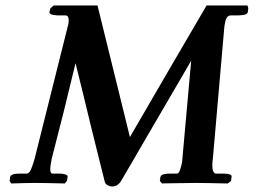

<svg xmlns="http://www.w3.org/2000/svg" viewBox="-20 -667 945 699"><path d="M644 -89 676 -446Q655 -410 628 -363.5Q601 -317 572 -267.5Q543 -218 516 -171.5Q489 -125 467.5 -88Q446 -51 433 -29Q420 -7 420 -7Q416 0 408 6Q400 12 387 12Q381 12 372 7.5Q363 3 361 -7Q361 -7 354 -35Q347 -63 335.5 -109Q324 -155 310 -212Q296 -269 282 -327.5Q268 -386 255 -437Q234 -349 212.5 -262.5Q191 -176 168 -88Q167 -85 167 -82Q167 -79 166 -77Q163 -61 163 -51Q163 -35 171 -35H197Q208 -35 218 -32Q228 -29 226 -23L224 -9L216 1Q216 1 197 0.5Q178 0 152.5 -0.5Q127 -1 108 -1Q91 -1 70.5 -0.5Q50 0 35.5 0.5Q21 1 21 1L15 -8L17 -23Q20 -35 51 -35H77Q87 -35 94 -53Q101 -71 106 -89Q135 -205 166.5 -330.5Q198 -456 227 -572Q227 -573 227.5 -574Q228 -575 228 -576L229 -581Q230 -585 230 -588Q230 -591 230 -594Q230 -611 218 -611H188Q172 -612 166 -615Q160 -618 160 -622L163 -636L175 -647H335L453 -168Q521 -286 593 -409Q665 -532 732 -647H881L884 -637L882 -622Q880 -615 867.5 -613Q855 -611 848 -611H821Q803 -611 799 -582L797 -572L755 -90Q754 -84 753.5 -77.5Q753 -71 753 -65Q753 -35 767 -35H792Q826 -35 823 -23L821 -8L809 1Q809 1 787.5 0.5Q766 0 738.5 -0.5Q711 -1 691 -1Q678 -1 657.5 -0.5Q637 0 617 0Q597 0 583.5 0.5Q570 1 570 1L562 -8L564 -23Q566 -30 576 -32.5Q586 -35 598 -35H624Q631 -35 635.5 -48.5Q640 -62 643 -77Q643 -80 643.5 -83Q644 -86 644 -89Z"/></svg>

Font: Libertinus Serif SemiBold
Style: Italic
Weight: 600
Italic angle: -11.5°
Designer: Philipp H. Poll, Khaled Hosny
Foundry: Caleb Maclennan
Version: Version 7.051;RELEASE